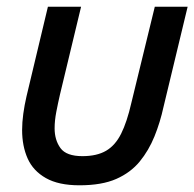

<svg xmlns="http://www.w3.org/2000/svg" viewBox="-20 -541 580 573"><path d="M217 12Q155 12 117 -9.5Q79 -31 62.5 -68Q46 -105 46 -153Q46 -176 49.5 -201.5Q53 -227 59 -253L123 -521H222L159 -259Q153 -233 148 -207Q143 -181 143 -158Q143 -123 160.5 -99Q178 -75 226 -75Q269 -75 296.5 -91Q324 -107 341.5 -142Q359 -177 372 -234L442 -521H540L468 -222Q458 -176 441 -134Q424 -92 397 -59Q370 -26 327 -7Q284 12 217 12Z"/></svg>

Font: Ubuntu Sans Medium
Style: Italic
Weight: 500
Italic angle: -13.5°
Designer: Dalton Maag Ltd
Foundry: Dalton Maag Ltd
Version: Version 1.006